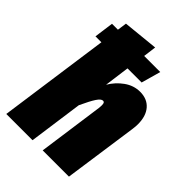

<svg xmlns="http://www.w3.org/2000/svg" viewBox="-222 -862 962 962"><g transform="rotate(45 258.5 -381.5)"><path d="M508 -430Q508 -413 505 -393L449 0H263L312 -351Q313 -358 313 -369Q313 -381 310 -385.5Q307 -390 301 -390Q288 -390 272 -366Q256 -342 231 -288L191 0H5L88 -591H46L60 -694H102L109 -744L297 -763L288 -694H402L373 -591H273L255 -457Q279 -498 317.5 -525.5Q356 -553 401 -553Q451 -553 479.5 -520.5Q508 -488 508 -430Z"/></g></svg>

Font: Fira Sans Condensed Black
Style: Italic
Weight: 900
Width: 3
Italic angle: -8°
Designer: Carrois Corporate & Edenspiekermann AG
Foundry: Carrois Corporate GbR & Edenspiekermann AG
Version: Version 4.203